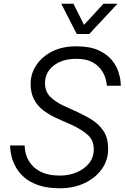

<svg xmlns="http://www.w3.org/2000/svg" viewBox="-20 -998 667 1028"><path d="M391 -816 308 -978H373L430 -865L534 -978H609L458 -816ZM302 10Q233 10 185.5 -6.5Q138 -23 109 -49Q80 -75 64 -104.5Q48 -134 42 -160Q36 -186 35 -202.5Q34 -219 34 -219H112Q112 -219 113 -202.5Q114 -186 122 -162.5Q130 -139 150 -115Q170 -91 206.5 -74.5Q243 -58 302 -58Q349 -58 390 -75Q431 -92 456.5 -123.5Q482 -155 482 -199Q482 -248 449 -276.5Q416 -305 369 -327L286 -364Q248 -381 215.5 -404.5Q183 -428 163.5 -463.5Q144 -499 144 -549Q144 -603 174 -648.5Q204 -694 258.5 -722Q313 -750 388 -750Q462 -750 508 -728.5Q554 -707 579 -676Q604 -645 614 -613.5Q624 -582 625.5 -560.5Q627 -539 627 -539H552Q552 -539 550.5 -553.5Q549 -568 541 -589.5Q533 -611 515.5 -632.5Q498 -654 467.5 -668.5Q437 -683 388 -683Q313 -683 267 -646.5Q221 -610 221 -553Q221 -508 249 -480Q277 -452 320 -432L397 -397Q437 -379 474.5 -355Q512 -331 535.5 -294.5Q559 -258 559 -200Q559 -140 525 -92.5Q491 -45 432.5 -17.5Q374 10 302 10Z"/></svg>

Font: Be Vietnam Pro Light
Style: Italic
Weight: 300
Italic angle: -12°
Designer: Lam Bao, Tony Le, Vietanh Nguyen
Foundry: Yellow Type Foundry
Version: Version 1.002; ttfautohint (v1.8.3)